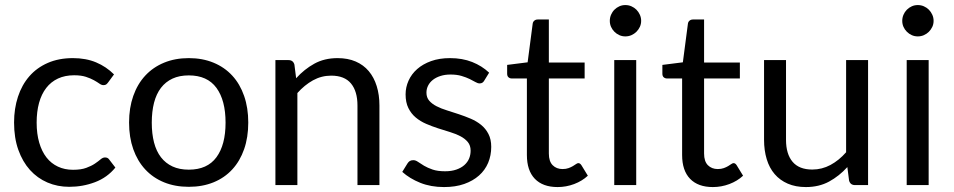

<svg xmlns="http://www.w3.org/2000/svg" viewBox="-20 -750 3867 778"><path d="M418.5 -416.5Q414.5 -411 410.5 -408Q406.5 -405 399 -405Q391.5 -405 382.8 -411.2Q374 -417.5 360.5 -425Q347 -432.5 327.8 -438.8Q308.5 -445 280.5 -445Q243.5 -445 215 -431.8Q186.5 -418.5 167.2 -393.5Q148 -368.5 138.2 -333Q128.5 -297.5 128.5 -253.5Q128.5 -207.5 139 -171.8Q149.5 -136 168.5 -111.8Q187.5 -87.5 214.8 -74.8Q242 -62 276 -62Q308.5 -62 329.5 -69.8Q350.5 -77.5 364.5 -87Q378.5 -96.5 387.5 -104.2Q396.5 -112 405.5 -112Q417 -112 422.5 -103.5L447.5 -71Q414.5 -30.5 365 -11.8Q315.5 7 260.5 7Q213 7 172.2 -10.5Q131.5 -28 101.5 -61.2Q71.5 -94.5 54.2 -143Q37 -191.5 37 -253.5Q37 -310 52.8 -358Q68.5 -406 98.8 -440.8Q129 -475.5 173.5 -495Q218 -514.5 275.5 -514.5Q328.5 -514.5 369.5 -497.2Q410.5 -480 442 -448.5Z M745 -514.5Q800.5 -514.5 845.2 -496Q890 -477.5 921.2 -443.5Q952.5 -409.5 969.2 -361.2Q986 -313 986 -253.5Q986 -193.5 969.2 -145.5Q952.5 -97.5 921.2 -63.5Q890 -29.5 845.2 -11.2Q800.5 7 745 7Q689.5 7 644.8 -11.2Q600 -29.5 568.5 -63.5Q537 -97.5 520 -145.5Q503 -193.5 503 -253.5Q503 -313 520 -361.2Q537 -409.5 568.5 -443.5Q600 -477.5 644.8 -496Q689.5 -514.5 745 -514.5ZM745 -62.5Q820 -62.5 857 -112.8Q894 -163 894 -253Q894 -343.5 857 -394Q820 -444.5 745 -444.5Q707 -444.5 679 -431.5Q651 -418.5 632.2 -394Q613.5 -369.5 604.2 -333.8Q595 -298 595 -253Q595 -208 604.2 -172.5Q613.5 -137 632.2 -112.8Q651 -88.5 679 -75.5Q707 -62.5 745 -62.5Z M1096 0V-506.5H1149Q1168 -506.5 1173 -488L1180 -433Q1213 -469.5 1253.8 -492Q1294.5 -514.5 1348 -514.5Q1389.5 -514.5 1421.2 -500.8Q1453 -487 1474.2 -461.8Q1495.5 -436.5 1506.5 -401Q1517.5 -365.5 1517.5 -322.5V0H1428.5V-322.5Q1428.5 -380 1402.2 -411.8Q1376 -443.5 1322 -443.5Q1282.5 -443.5 1248.2 -424.5Q1214 -405.5 1185 -373V0Z M1942 -423Q1936 -412 1923.5 -412Q1916 -412 1906.5 -417.5Q1897 -423 1883.2 -429.8Q1869.5 -436.5 1850.5 -442.2Q1831.5 -448 1805.5 -448Q1783 -448 1765 -442.2Q1747 -436.5 1734.2 -426.5Q1721.5 -416.5 1714.8 -403.2Q1708 -390 1708 -374.5Q1708 -355 1719.2 -342Q1730.5 -329 1749 -319.5Q1767.5 -310 1791 -302.8Q1814.5 -295.5 1839.2 -287.2Q1864 -279 1887.5 -269Q1911 -259 1929.5 -244Q1948 -229 1959.2 -207.2Q1970.5 -185.5 1970.5 -155Q1970.5 -120 1958 -90.2Q1945.5 -60.5 1921 -38.8Q1896.5 -17 1861 -4.5Q1825.5 8 1779 8Q1726 8 1683 -9.2Q1640 -26.5 1610 -53.5L1631 -87.5Q1635 -94 1640.5 -97.5Q1646 -101 1655 -101Q1664 -101 1674 -94Q1684 -87 1698.2 -78.5Q1712.5 -70 1732.8 -63Q1753 -56 1783.5 -56Q1809.5 -56 1829 -62.8Q1848.5 -69.5 1861.5 -81Q1874.5 -92.5 1880.8 -107.5Q1887 -122.5 1887 -139.5Q1887 -160.5 1875.8 -174.2Q1864.5 -188 1846 -197.8Q1827.5 -207.5 1803.8 -214.8Q1780 -222 1755.2 -230Q1730.5 -238 1706.8 -248.2Q1683 -258.5 1664.5 -274Q1646 -289.5 1634.8 -312.2Q1623.5 -335 1623.5 -367.5Q1623.5 -396.5 1635.5 -423.2Q1647.5 -450 1670.5 -470.2Q1693.5 -490.5 1727 -502.5Q1760.5 -514.5 1803.5 -514.5Q1853.5 -514.5 1893.2 -498.8Q1933 -483 1962 -455.5Z M2239.5 8Q2179.5 8 2147.2 -25.5Q2115 -59 2115 -122V-432H2054Q2046 -432 2040.5 -436.8Q2035 -441.5 2035 -451.5V-487L2118 -497.5L2138.5 -654Q2139.5 -661.5 2145 -666.2Q2150.5 -671 2159 -671H2204V-496.5H2349V-432H2204V-128Q2204 -96 2219.5 -80.5Q2235 -65 2259.5 -65Q2273.5 -65 2283.8 -68.8Q2294 -72.5 2301.5 -77Q2309 -81.5 2314.2 -85.2Q2319.5 -89 2323.5 -89Q2330.5 -89 2336 -80.5L2362 -38Q2339 -16.5 2306.5 -4.2Q2274 8 2239.5 8Z M2558 -506.5V0H2469V-506.5ZM2578 -665.5Q2578 -652.5 2572.8 -641.2Q2567.5 -630 2558.8 -621.2Q2550 -612.5 2538.5 -607.5Q2527 -602.5 2514 -602.5Q2501 -602.5 2489.8 -607.5Q2478.5 -612.5 2469.8 -621.2Q2461 -630 2456 -641.2Q2451 -652.5 2451 -665.5Q2451 -678.5 2456 -690.2Q2461 -702 2469.8 -710.8Q2478.5 -719.5 2489.8 -724.5Q2501 -729.5 2514 -729.5Q2527 -729.5 2538.5 -724.5Q2550 -719.5 2558.8 -710.8Q2567.5 -702 2572.8 -690.2Q2578 -678.5 2578 -665.5Z M2868.5 8Q2808.5 8 2776.2 -25.5Q2744 -59 2744 -122V-432H2683Q2675 -432 2669.5 -436.8Q2664 -441.5 2664 -451.5V-487L2747 -497.5L2767.5 -654Q2768.5 -661.5 2774 -666.2Q2779.5 -671 2788 -671H2833V-496.5H2978V-432H2833V-128Q2833 -96 2848.5 -80.5Q2864 -65 2888.5 -65Q2902.5 -65 2912.8 -68.8Q2923 -72.5 2930.5 -77Q2938 -81.5 2943.2 -85.2Q2948.5 -89 2952.5 -89Q2959.5 -89 2965 -80.5L2991 -38Q2968 -16.5 2935.5 -4.2Q2903 8 2868.5 8Z M3165 -506.5V-183.5Q3165 -126 3191.5 -94.5Q3218 -63 3271.5 -63Q3310.5 -63 3345 -81.5Q3379.5 -100 3408.5 -133V-506.5H3497.5V0H3444.5Q3425.5 0 3420.5 -18.5L3413.5 -73Q3380.5 -36.5 3339.5 -14.2Q3298.5 8 3245.5 8Q3204 8 3172.2 -5.8Q3140.5 -19.5 3119 -44.5Q3097.5 -69.5 3086.8 -105Q3076 -140.5 3076 -183.5V-506.5Z M3743 -506.5V0H3654V-506.5ZM3763 -665.5Q3763 -652.5 3757.8 -641.2Q3752.5 -630 3743.8 -621.2Q3735 -612.5 3723.5 -607.5Q3712 -602.5 3699 -602.5Q3686 -602.5 3674.8 -607.5Q3663.5 -612.5 3654.8 -621.2Q3646 -630 3641 -641.2Q3636 -652.5 3636 -665.5Q3636 -678.5 3641 -690.2Q3646 -702 3654.8 -710.8Q3663.5 -719.5 3674.8 -724.5Q3686 -729.5 3699 -729.5Q3712 -729.5 3723.5 -724.5Q3735 -719.5 3743.8 -710.8Q3752.5 -702 3757.8 -690.2Q3763 -678.5 3763 -665.5Z"/></svg>

Font: 8514790e538f44c2 - subset of Lato
Style: Regular
Weight: 400
Version: Version 1.104; Western+Polish opensource